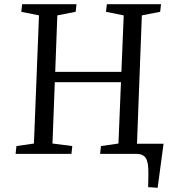

<svg xmlns="http://www.w3.org/2000/svg" viewBox="-20 -730 816 911"><path d="M54 0 58 -37 141 -49 165 -657 81 -674 85 -710H343L339 -674L252 -657L242 -389H556L567 -657L483 -674L487 -710H744L740 -674L653 -657L630 -48H756L728 161L683 158L684 96Q685 41 672 20.5Q659 0 627 0H455L459 -37L542 -49L554 -340H240L229 -49L323 -37L319 0Z"/></svg>

Font: Literata 36pt
Style: Italic
Weight: 400
Italic angle: -2°
Designer: Latin by Veronika Burian and Jose Scaglione. Greek by Irene Vlachou. Cyrillic by Vera Evstafieva
Foundry: TypeTogether
Version: Version 3.002